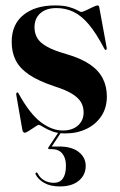

<svg xmlns="http://www.w3.org/2000/svg" viewBox="-20 -470 432 690"><path d="M193.5 0.5H203L164 59.5L162 56.5Q168.5 56.5 174.5 56.5Q180.5 56.5 192 56.5Q238 56.5 263 76.2Q288 96 288 126Q288 159 263.2 179.5Q238.5 200 195 200Q161 200 138.8 187.2Q116.5 174.5 108 156.5Q107 154.5 107.5 153Q108 151.5 109 151Q111.5 149 113 150.2Q114.5 151.5 116 154Q124.5 170.5 140 178.8Q155.5 187 173 187Q217 187 217 125Q217 98 204 82Q191 66 166.5 66H157.5Q154 66 153.2 64Q152.5 62 154.5 59ZM205.5 -1Q240 -1 260.2 -19Q280.5 -37 280.5 -66Q280.5 -86.5 271 -102.8Q261.5 -119 238.8 -133Q216 -147 176.5 -159.5Q117.5 -179 83.8 -202.2Q50 -225.5 36 -254.2Q22 -283 22 -319.5Q22 -382.5 64.5 -416.5Q107 -450.5 178 -450.5Q208.5 -450.5 228.2 -444.8Q248 -439 258.5 -433Q269 -427 272 -427Q277 -427 289.5 -433Q302 -439 314.2 -444.8Q326.5 -450.5 330 -450.5Q332 -450.5 334 -449.5Q336 -448.5 336.5 -445L363 -301Q364 -297 363.5 -294.5Q363 -292 361.5 -291Q359.5 -290.5 358 -291.2Q356.5 -292 355.5 -294Q326.5 -349.5 299.8 -381.5Q273 -413.5 244.5 -427.2Q216 -441 183 -441Q145.5 -441 124.8 -422.2Q104 -403.5 104 -372Q104 -351 113.5 -334Q123 -317 148 -302.8Q173 -288.5 219 -275.5Q272 -260 303.8 -238Q335.5 -216 349.8 -187.2Q364 -158.5 364 -123.5Q364 -82.5 344.2 -52.8Q324.5 -23 290.8 -6.8Q257 9.5 214.5 9.5Q187 9.5 167 1.8Q147 -6 134.8 -13.8Q122.5 -21.5 119.5 -21.5Q116.5 -21.5 106 -14.2Q95.5 -7 84.2 0Q73 7 69 7Q66.5 7 64 4.8Q61.5 2.5 60.5 -2.5L39 -126Q38 -131.5 38.5 -133.8Q39 -136 41 -137.5Q42.5 -138.5 43.8 -137.5Q45 -136.5 46.5 -134.5Q86.5 -61.5 126.5 -31.2Q166.5 -1 205.5 -1Z"/></svg>

Font: Fraunces 120pt SemiBold
Style: Regular
Weight: 600
Version: Version 1.000;[b76b70a41]